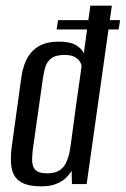

<svg xmlns="http://www.w3.org/2000/svg" viewBox="-20 -650 444 678"><path d="M180 -546 185 -579H404L399 -546ZM126 8Q90 8 67.5 -0.5Q45 -9 33 -26.5Q21 -44 19 -71.5Q17 -99 22 -136L56 -381Q62 -420 77.5 -447Q93 -474 120 -488.5Q147 -503 187 -503Q227 -503 247.5 -491Q268 -479 276 -462L299 -630H375L286 0H234L233 -47Q226 -35 213.5 -22.5Q201 -10 179.5 -1Q158 8 126 8ZM147 -38Q172 -38 187.5 -47Q203 -56 211 -71Q219 -86 223.5 -104Q228 -122 230 -140Q239 -209 248.5 -278Q258 -347 268 -415Q268 -423 262 -432.5Q256 -442 243.5 -449Q231 -456 208 -456Q176 -456 160.5 -443.5Q145 -431 139.5 -411.5Q134 -392 131 -370L96 -123Q94 -106 93.5 -90.5Q93 -75 97 -63Q101 -51 112.5 -44.5Q124 -38 147 -38Z"/></svg>

Font: Alumni Sans Medium
Style: Italic
Weight: 500
Italic angle: -8°
Designer: Robert E. Leuschke
Foundry: Robert E. Leuschke
Version: Version 1.016